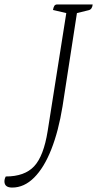

<svg xmlns="http://www.w3.org/2000/svg" viewBox="-133 -661 438 866"><path d="M-78 185Q-113 185 -113 157Q-113 146 -107 135Q-22 135 21 89Q64 43 82 -70L166 -602L106 -616Q108 -628 112 -634.5Q116 -641 126 -641H285Q283 -619 267 -615L214 -602L149 -181Q131 -70 98.5 12.5Q66 95 21 140Q-24 185 -78 185Z"/></svg>

Font: Petrona ExtraLight
Style: Italic
Weight: 200
Italic angle: -9°
Designer: Ringo R. Seeber
Foundry: Ringo R. Seeber
Version: Version 2.001; ttfautohint (v1.8.3)